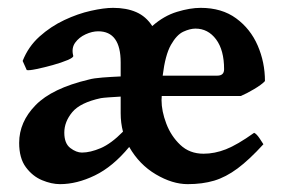

<svg xmlns="http://www.w3.org/2000/svg" viewBox="-20 -451 717 484"><path d="M131.3 13.2Q109.9 13.2 85.9 3.2Q62 -6.8 45.2 -29.5Q28.3 -52.2 28.3 -90.8Q28.3 -143.6 69.8 -186Q111.3 -228.5 204.1 -250.5Q216.3 -253.9 238.5 -255.6Q260.7 -257.3 284.2 -258.3V-293.5Q284.2 -372.1 227.5 -372.1Q212.4 -372.1 195.8 -364.5Q179.2 -356.9 169.4 -343.3Q159.7 -329.6 164.6 -310.5Q166 -306.2 150.4 -299.6Q134.8 -293 112.8 -286.9Q90.8 -280.8 71.8 -276.9Q52.7 -272.9 47.4 -274.4L37.1 -297.4Q51.3 -333.5 79.6 -358.9Q107.9 -384.3 142.1 -400.4Q176.3 -416.5 209.2 -423.8Q242.2 -431.2 265.1 -431.2Q298.8 -431.2 323.5 -420.4Q348.1 -409.7 363.8 -385.3Q393.1 -411.1 426 -421.1Q459 -431.2 485.8 -431.2Q539.1 -431.2 575.2 -404.8Q611.3 -378.4 629.6 -336.2Q647.9 -293.9 647.9 -246.6Q639.2 -237.3 620.1 -226.1Q601.1 -214.8 586.9 -209H387.7Q387.7 -206.5 387.5 -203.9Q387.2 -201.2 387.2 -198.7Q387.2 -170.9 399.2 -139.4Q411.1 -107.9 434.6 -85.7Q458 -63.5 493.2 -63.5Q521 -63.5 549.6 -74.7Q578.1 -85.9 620.6 -116.2Q626.5 -113.8 634.3 -102.3Q642.1 -90.8 644 -87.4Q608.4 -48.3 578.9 -26.4Q549.3 -4.4 519.8 4.4Q490.2 13.2 453.1 13.2Q414.6 13.2 372.8 -11.5Q331.1 -36.1 305.7 -80.6Q264.6 -30.8 219.2 -8.8Q173.8 13.2 131.3 13.2ZM186.5 -66.4Q207.5 -66.4 233.9 -77.6Q260.3 -88.9 290 -119.1Q284.2 -141.1 284.2 -165.5V-207.5Q268.6 -206.5 254.4 -205.6Q240.2 -204.6 234.4 -203.6Q182.1 -192.4 162.1 -168.2Q142.1 -144 142.1 -116.7Q142.1 -89.4 157.2 -77.9Q172.4 -66.4 186.5 -66.4ZM390.1 -260.3H527.8Q544.9 -260.3 544.9 -276.4Q544.9 -324.7 524.7 -351.8Q504.4 -378.9 472.7 -378.9Q459 -378.9 442.1 -371.1Q425.3 -363.3 410.9 -337.9Q396.5 -312.5 390.1 -260.3Z"/></svg>

Font: Dai Banna SIL SemiBold
Style: Regular
Weight: 600
Designer: Victor Gaultney
Foundry: SIL International
Version: Version 4.000